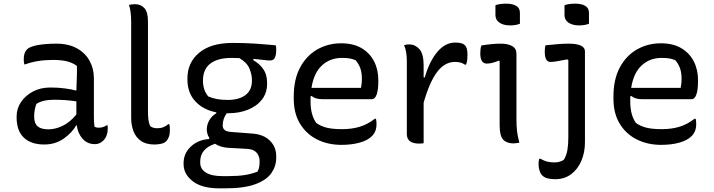

<svg xmlns="http://www.w3.org/2000/svg" viewBox="-20 -781 3910 1051"><path d="M494 -353V-139Q494 -114 497 -88Q506 -82 520 -82Q531 -82 542.5 -85Q554 -88 563 -95H569Q569 -91 569.5 -88Q570 -85 570 -80Q570 -36 546 -12Q526 8 500 8Q458 8 432 -21.5Q406 -51 400 -95H397Q375 -55 329 -22.5Q283 10 222 10Q150 10 110.5 -27.5Q71 -65 71 -138V-144Q71 -187 95 -222.5Q119 -258 160.5 -280Q202 -302 256 -302Q298 -302 335.5 -297Q373 -292 398 -285Q399 -325 400.5 -356.5Q402 -388 401 -420Q377 -438 346 -445.5Q315 -453 270 -453Q184 -453 119 -429H113Q110 -441 110 -458Q110 -493 128 -511Q143 -526 186 -534Q229 -542 289 -542Q355 -542 401 -516.5Q447 -491 470.5 -448Q494 -405 494 -353ZM167 -142Q167 -106 186 -89.5Q205 -73 245 -73Q282 -73 321.5 -91.5Q361 -110 398 -154V-226Q367 -231 336.5 -233Q306 -235 277 -235Q213 -235 179 -212Q174 -198 170.5 -181.5Q167 -165 167 -145Z M698 -662Q698 -719 686 -754Q693 -756 702 -757Q711 -758 720 -758Q750 -758 770 -737Q790 -716 790 -663V-174Q790 -144 792.5 -125Q795 -106 802 -91Q816 -79 840 -79Q860 -79 874.5 -85Q889 -91 901 -101H907Q910 -89 910 -71Q910 -48 905 -33.5Q900 -19 890 -8Q880 2 862.5 6Q845 10 825 10Q779 10 751 -10Q723 -30 710.5 -63Q698 -96 698 -136Z M1112 -72Q1112 -99 1126 -123Q1140 -147 1164 -161V-166Q1092 -180 1049 -226.5Q1006 -273 1006 -346V-352Q1006 -439 1070.5 -492.5Q1135 -546 1253 -546Q1317 -546 1371 -542.5Q1425 -539 1489 -533Q1491 -529 1491.5 -522Q1492 -515 1492 -507Q1492 -482 1485 -466Q1478 -450 1459 -450Q1443 -450 1421.5 -453Q1400 -456 1367 -459V-451Q1400 -433 1421 -403Q1442 -373 1442 -329V-322Q1442 -272 1414 -236Q1386 -200 1337.5 -180.5Q1289 -161 1228 -161Q1224 -161 1221 -161Q1210 -146 1204.5 -129Q1199 -112 1199 -95Q1199 -79 1209 -70Q1219 -61 1242 -59L1359 -50Q1422 -46 1457 -11.5Q1492 23 1492 74V83Q1492 128 1466 166Q1440 204 1378.5 227Q1317 250 1212 250H1181Q1085 250 1035 211Q985 172 985 118V111Q985 59 1024.5 21.5Q1064 -16 1125 -20V-27Q1112 -48 1112 -72ZM1120 -253Q1144 -243 1169 -238.5Q1194 -234 1227 -234Q1288 -234 1323.5 -260.5Q1359 -287 1359 -339V-346Q1359 -372 1345.5 -405.5Q1332 -439 1290 -463Q1269 -464 1247 -464Q1173 -464 1132 -433.5Q1091 -403 1091 -339V-333Q1091 -317 1097 -295.5Q1103 -274 1120 -253ZM1196 183H1230Q1281 183 1317.5 177.5Q1354 172 1389 159Q1396 148 1398.5 134Q1401 120 1401 107V100Q1401 74 1385 55Q1369 36 1334 34L1227 28Q1186 25 1157 6Q1076 33 1076 103V110Q1076 144 1107 163.5Q1138 183 1196 183Z M1848 -544Q1914 -544 1959 -517.5Q2004 -491 2027.5 -445.5Q2051 -400 2051 -342V-338Q2051 -290 2042 -264Q2033 -238 2015 -238H1745Q1706 -238 1685 -256L1680 -253Q1680 -245 1680 -236V-225Q1680 -189 1687.5 -160Q1695 -131 1711 -108Q1738 -89 1770.5 -81.5Q1803 -74 1852 -74Q1906 -74 1949 -87Q1992 -100 2032 -131H2038Q2041 -119 2041 -103Q2041 -80 2034.5 -64Q2028 -48 2016 -36Q1992 -12 1948 0Q1904 12 1849 12Q1775 12 1716 -17.5Q1657 -47 1622.5 -103.5Q1588 -160 1588 -241V-253Q1588 -347 1623 -412Q1658 -477 1717 -510.5Q1776 -544 1848 -544ZM1852 -464Q1787 -464 1742.5 -423Q1698 -382 1685 -300H1956Q1961 -325 1961 -348Q1961 -383 1952.5 -407Q1944 -431 1927 -451Q1911 -458 1894.5 -461Q1878 -464 1852 -464Z M2299 3Q2292 4 2286.5 4.5Q2281 5 2275 5Q2207 5 2207 -47V-442Q2207 -473 2203.5 -494Q2200 -515 2192 -534Q2200 -536 2206.5 -537Q2213 -538 2220 -538Q2252 -538 2275.5 -512.5Q2299 -487 2299 -422V-357H2305Q2331 -446 2374 -497Q2417 -548 2472 -548Q2511 -548 2524 -534Q2532 -527 2535.5 -514Q2539 -501 2539 -479Q2539 -465 2537.5 -452Q2536 -439 2531 -427H2525Q2515 -434 2502.5 -438Q2490 -442 2470 -442Q2415 -442 2373.5 -388Q2332 -334 2299 -219Z M2715 -95V-447L2710 -449Q2694 -442 2677 -437.5Q2660 -433 2644 -433Q2609 -433 2609 -490Q2609 -514 2615 -532Q2644 -537 2671 -539.5Q2698 -542 2723 -542Q2759 -542 2783 -529Q2807 -516 2807 -487V-130Q2807 -93 2810 -65Q2813 -37 2823 0Q2815 1 2807 2.5Q2799 4 2791 4Q2754 4 2734.5 -16.5Q2715 -37 2715 -95ZM2692 -752Q2703 -757 2719 -759Q2735 -761 2751 -761Q2785 -761 2805.5 -749Q2826 -737 2826 -711V-651Q2804 -642 2771 -642Q2736 -642 2714 -657Q2692 -672 2692 -699Z M3091 -542Q3182 -542 3182 -500V-3Q3182 53 3162.5 99Q3143 145 3106.5 172.5Q3070 200 3018 200Q2996 200 2978 195.5Q2960 191 2948 179Q2938 169 2933 152Q2928 135 2928 117Q2928 99 2932 88H2938Q2958 99 2974.5 103.5Q2991 108 3016 108Q3044 108 3066 94Q3081 70 3086 40Q3091 10 3091 -30V-452L3085 -456Q3058 -451 3034 -446.5Q3010 -442 2993 -442Q2962 -442 2962 -498Q2962 -521 2966 -533Q2995 -536 3028 -539Q3061 -542 3091 -542ZM3070 -752Q3081 -757 3097 -759Q3113 -761 3129 -761Q3163 -761 3183.5 -749Q3204 -737 3204 -711V-651Q3182 -642 3149 -642Q3114 -642 3092 -657Q3070 -672 3070 -699Z M3598 -544Q3664 -544 3709 -517.5Q3754 -491 3777.5 -445.5Q3801 -400 3801 -342V-338Q3801 -290 3792 -264Q3783 -238 3765 -238H3495Q3456 -238 3435 -256L3430 -253Q3430 -245 3430 -236V-225Q3430 -189 3437.5 -160Q3445 -131 3461 -108Q3488 -89 3520.5 -81.5Q3553 -74 3602 -74Q3656 -74 3699 -87Q3742 -100 3782 -131H3788Q3791 -119 3791 -103Q3791 -80 3784.5 -64Q3778 -48 3766 -36Q3742 -12 3698 0Q3654 12 3599 12Q3525 12 3466 -17.5Q3407 -47 3372.5 -103.5Q3338 -160 3338 -241V-253Q3338 -347 3373 -412Q3408 -477 3467 -510.5Q3526 -544 3598 -544ZM3602 -464Q3537 -464 3492.5 -423Q3448 -382 3435 -300H3706Q3711 -325 3711 -348Q3711 -383 3702.5 -407Q3694 -431 3677 -451Q3661 -458 3644.5 -461Q3628 -464 3602 -464Z"/></svg>

Font: Recursive Sn Csl St
Style: Regular
Weight: 400
Version: Version 1.079;hotconv 1.0.112;makeotfexe 2.5.65598; ttfautoh